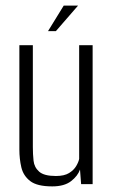

<svg xmlns="http://www.w3.org/2000/svg" viewBox="-20 -656 407 684"><path d="M166 8Q112 8 87.5 -11Q63 -30 56 -60Q49 -90 49 -123V-495H97V-132Q97 -107 99.5 -83.5Q102 -60 119.5 -44.5Q137 -29 179 -29Q209 -29 226 -39.5Q243 -50 251.5 -64.5Q260 -79 262 -90V-495H310V0H269L265 -52Q257 -29 233 -10.5Q209 8 166 8ZM151 -545 207 -636H258L179 -545Z"/></svg>

Font: Alumni Sans Thin Light
Style: Regular
Weight: 300
Version: Version 1.018